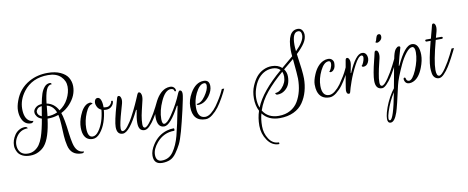

<svg xmlns="http://www.w3.org/2000/svg" viewBox="-101 -1019 4188 1719"><g transform="rotate(-10 1992.5 -159.0)"><path d="M389.6 -560Q400.8 -560 404 -550.4L405.6 -546.4Q371.2 -546.4 354.8 -505.2Q338.4 -464 329.6 -384Q397.6 -371.2 433.6 -304Q484.8 -336.8 513.2 -392Q541.6 -447.2 541.6 -500.8Q541.6 -554.4 501.2 -593.6Q460.8 -632.8 385.6 -632.8Q240.8 -632.8 161.6 -529.6Q106.4 -456.8 106.4 -374.4Q106.4 -292 148.8 -263.2Q166.4 -252 187.2 -252Q179.2 -233.6 162.4 -233.6Q102.4 -233.6 78.4 -296.8Q66.4 -327.2 66.4 -366Q66.4 -404.8 84 -452.8Q120.8 -557.6 216.8 -611.2Q290.4 -652.8 385.6 -652.8Q453.6 -652.8 500.8 -631.2Q548 -609.6 568.8 -576Q591.2 -538.4 591.2 -495.6Q591.2 -452.8 574.8 -413.6Q558.4 -374.4 524.4 -337.2Q490.4 -300 444.8 -277.6Q464.8 -225.6 480.8 -84Q486.4 -38.4 496 4.8Q516.8 96 584.8 96Q583.2 110.4 564 110.4Q466.4 110.4 445.6 17.6Q435.2 -26.4 432.4 -71.2Q429.6 -116 427.2 -173.2Q424.8 -230.4 416 -265.6Q372 -249.6 322.4 -249.6H315.2Q292.8 -76 239.2 -12Q217.6 14.4 182.8 32Q148 49.6 106 49.6Q64 49.6 35.6 35.2Q7.2 20.8 -5.6 -1.6Q-23.2 -34.4 -23.2 -61.6Q-23.2 -88.8 -15.2 -112.4Q-7.2 -136 8 -158.8Q23.2 -181.6 48 -196Q72.8 -210.4 101.6 -210.4Q117.6 -210.4 124 -199.2L125.6 -195.2Q56 -195.2 19.2 -136Q-1.6 -102.4 -1.6 -67.2Q-1.6 -51.2 2.4 -34.4Q20 28 90.4 28Q124 28 150.8 11.2Q177.6 -5.6 194.8 -30.4Q212 -55.2 226.4 -96Q248 -159.2 264.8 -258.4Q234.4 -268.8 221.6 -288.4Q208.8 -308 208.8 -318.4Q208.8 -328.8 208.8 -332.8Q212.8 -353.6 233.2 -370Q253.6 -386.4 286.4 -387.2Q296.8 -441.6 308 -476.4Q319.2 -511.2 340 -535.6Q360.8 -560 389.6 -560ZM321.6 -270.4Q366.4 -270.4 408.8 -289.6Q384.8 -352.8 328 -365.6L318.4 -270.4ZM283.2 -368.8Q254.4 -366.4 242.4 -351.6Q230.4 -336.8 230.4 -327.2Q230.4 -294.4 268 -279.2Q277.6 -340 283.2 -368.8Z M640.8 -105.6Q640.8 -21.6 685.6 -21.6Q716 -21.6 742.4 -59.2Q792.8 -129.6 804 -244.8Q776 -256.8 764.8 -284Q757.6 -300.8 757.6 -312.4Q757.6 -324 760.8 -332.8Q768 -354.4 787.2 -354.4Q806.4 -354.4 816.4 -330Q826.4 -305.6 826.4 -268Q826.4 -265.6 826.4 -262.4Q836 -259.2 854.8 -259.2Q873.6 -259.2 888 -274.4Q902.4 -289.6 902.4 -302.4Q902.4 -305.6 906.4 -306.8Q910.4 -308 914 -306.4Q917.6 -304.8 917.6 -301.6Q917.6 -278.4 898 -257.6Q878.4 -236.8 845.6 -236.8Q837.6 -236.8 824.8 -238.4Q820 -184 802 -130.8Q784 -77.6 752 -38.8Q720 0 683.2 0Q613.6 0 597.6 -74.4Q593.6 -96 593.6 -118.4Q593.6 -168.8 616.8 -226.4Q647.2 -301.6 692 -320Q715.2 -328 724 -322.4Q732.8 -316.8 735.2 -309.6Q698.4 -309.6 669.6 -240.8Q640.8 -172 640.8 -105.6Z M1160 -19.2Q1180.8 -19.2 1218.4 -74.4Q1256 -129.6 1283.2 -184.8L1310.4 -240H1332Q1327.2 -230.4 1319.6 -214Q1312 -197.6 1289.6 -155.6Q1267.2 -113.6 1246.8 -81.6Q1226.4 -49.6 1201.2 -23.6Q1176 2.4 1153.6 2.4Q1131.2 2.4 1116.8 -11.2Q1099.2 -28.8 1099.2 -72.8Q1099.2 -116.8 1114.4 -188.8H1108.8Q1016.8 0 956 0Q902.4 0 902.4 -69.6Q902.4 -120 945.6 -270.4Q955.2 -304.8 960 -322Q964.8 -339.2 975.2 -339.2Q989.6 -339.2 996 -318.4Q999.2 -309.6 999.2 -296.4Q999.2 -283.2 995.2 -267.6Q991.2 -252 978.4 -208Q944 -89.6 944 -48.8Q944 -22.4 960 -22.4Q980 -22.4 1007.2 -58.4Q1036 -96 1054.4 -131.2Q1072.8 -166.4 1084 -188.8Q1095.2 -211.2 1106.4 -235.6Q1117.6 -260 1124.4 -276Q1131.2 -292 1137.6 -306.8Q1144 -321.6 1144 -322.4Q1151.2 -339.2 1160 -339.2Q1174.4 -339.2 1180.8 -318.4Q1184 -308.8 1184 -295.2Q1184 -281.6 1180.8 -266.8Q1177.6 -252 1170.4 -223.2Q1163.2 -194.4 1159.2 -176Q1155.2 -157.6 1149.6 -131.2Q1141.6 -87.2 1141.6 -53.2Q1141.6 -19.2 1160 -19.2Z M1524.8 -292Q1544.8 -292 1544.8 -258.4Q1544.8 -234.4 1518.4 -119.6Q1492 -4.8 1471.2 70.4Q1450.4 145.6 1432 182Q1413.6 218.4 1387.6 255.2Q1361.6 292 1330.4 305.6Q1299.2 319.2 1258.4 319.2Q1182.4 319.2 1182.4 241.6Q1182.4 196 1216.8 143.2Q1266.4 65.6 1349.6 40.8Q1379.2 32 1411.2 32Q1416.8 32 1416.8 43.2Q1416.8 54.4 1411.2 54.4Q1316.8 54.4 1252.8 128.8Q1205.6 184.8 1205.6 236.8Q1205.6 288.8 1245.6 296.8L1258.4 297.6Q1324 297.6 1362.4 243.2Q1401.6 188 1424 104Q1446.4 19.2 1481.6 -161.6H1475.2Q1388.8 0.8 1332.8 0.8Q1269.6 0.8 1269.6 -94.4Q1269.6 -149.6 1298.4 -215.2Q1338.4 -304 1400 -331.2Q1421.6 -340 1443.6 -340Q1465.6 -340 1478.4 -327.2Q1491.2 -314.4 1491.2 -298.4Q1491.2 -291.2 1483.6 -291.6Q1476 -292 1476 -299.2Q1476 -306.4 1468.4 -312.4Q1460.8 -318.4 1446.4 -318.4Q1396 -318.4 1355.2 -228Q1316.8 -144 1316.8 -68.8Q1316.8 -22.4 1336.8 -22.4Q1363.2 -22.4 1405.6 -84.8Q1469.6 -179.2 1505.6 -269.6Q1515.2 -292 1524.8 -292Z M1640.8 -116.8Q1640.8 -20 1709.6 -20Q1735.2 -20 1763.6 -42.8Q1792 -65.6 1815.2 -97.6Q1866.4 -171.2 1887.2 -217.6L1897.6 -240H1919.2Q1905.6 -208 1879.2 -161.2Q1852.8 -114.4 1828.8 -82.4Q1804.8 -50.4 1772 -24.4Q1739.2 1.6 1709.6 1.6Q1591.2 1.6 1591.2 -131.2Q1591.2 -192.8 1627.2 -254.4Q1676.8 -340 1749.6 -340Q1800.8 -340 1800.8 -284Q1800.8 -242.4 1768.8 -197.6Q1724 -136.8 1664 -136Q1655.2 -136 1652.8 -144L1652 -147.2Q1693.6 -147.2 1731.6 -202Q1769.6 -256.8 1769.6 -293.6Q1769.6 -318.4 1750.4 -318.4Q1708 -318.4 1671.2 -244Q1640.8 -180.8 1640.8 -116.8Z M2192 9.6Q2165.6 -40 2165.6 -107.2Q2165.6 -169.6 2186.8 -218.8Q2208 -268 2233.2 -298Q2258.4 -328 2294.8 -346Q2331.2 -364 2372 -364Q2429.6 -364 2464 -331.2L2568.8 -419.2Q2565.6 -447.2 2565.6 -474.4Q2565.6 -652 2659.2 -652Q2683.2 -652 2696.8 -635.2Q2710.4 -618.4 2712 -592Q2712.8 -553.6 2687.6 -515.2Q2662.4 -476.8 2613.6 -431.2Q2638.4 -265.6 2638.4 -206Q2638.4 -146.4 2623.2 -90.8Q2608 -35.2 2576.8 10.4Q2545.6 56 2491.2 81.6Q2436.8 107.2 2364.8 107.2Q2261.6 107.2 2208.8 36.8Q2194.4 87.2 2194.4 151.6Q2194.4 216 2228.4 267.6Q2262.4 319.2 2316 319.2Q2320 319.2 2320.4 327.2Q2320.8 335.2 2316 335.2Q2252.8 335.2 2212 275.6Q2171.2 216 2171.2 143.2Q2171.2 70.4 2192 9.6ZM2477.6 -316Q2500 -285.6 2500 -247.6Q2500 -209.6 2488.4 -179.6Q2476.8 -149.6 2447.6 -126.8Q2418.4 -104 2380 -104Q2372 -104 2367.6 -108Q2363.2 -112 2361.6 -120.8Q2396 -120.8 2424.8 -152.8Q2466.4 -197.6 2466.4 -253.6Q2466.4 -276.8 2457.6 -298.4Q2368 -221.6 2306.4 -148Q2244.8 -74.4 2216 12Q2261.6 85.6 2359.2 85.6Q2419.2 85.6 2464.4 60.4Q2509.6 35.2 2535.2 -8Q2585.6 -92.8 2585.6 -213.6Q2585.6 -243.2 2571.2 -393.6ZM2445.6 -315.2Q2420 -342.4 2375.2 -342.4Q2330.4 -342.4 2294.4 -320.8Q2228 -280.8 2199.2 -186.4Q2186.4 -146.4 2186.4 -104Q2186.4 -56.8 2201.6 -16.8Q2256.8 -155.2 2445.6 -315.2ZM2606.4 -515.2Q2606.4 -493.6 2610.4 -457.6Q2689.6 -535.2 2689.6 -588.8Q2689.6 -630.4 2659.2 -630.4Q2606.4 -630.4 2606.4 -515.2Z M2771.2 -113.6Q2771.2 -20 2836 -20Q2861.6 -20 2890 -42.8Q2918.4 -65.6 2941.6 -97.6Q2992.8 -171.2 3013.6 -217.6L3024 -240H3045.6Q3032 -208 3005.6 -161.2Q2979.2 -114.4 2955.2 -82.4Q2931.2 -50.4 2898.4 -24.4Q2865.6 1.6 2836 1.6Q2752.8 1.6 2730.4 -74.4Q2723.2 -98.4 2723.2 -134.8Q2723.2 -171.2 2745.6 -224Q2778.4 -302.4 2835.2 -329.6Q2857.6 -340 2879.6 -340Q2901.6 -340 2914.4 -328Q2929.6 -313.6 2929.6 -294.8Q2929.6 -276 2925.6 -260Q2921.6 -244 2909.2 -231.6Q2896.8 -219.2 2881.6 -219.2Q2875.2 -219.2 2872 -228Q2878.4 -228 2889.2 -250.8Q2900 -273.6 2900 -296Q2900 -318.4 2880.8 -318.4Q2839.2 -318.4 2805.2 -248.8Q2771.2 -179.2 2771.2 -113.6Z M3012 0Q2989.6 0 2989.6 -34.4Q2989.6 -52.8 3034.4 -302.4Q3037.6 -319.2 3048.8 -319.2Q3063.2 -319.2 3070.4 -298.4Q3074.4 -287.2 3074.4 -274Q3074.4 -260.8 3071.2 -245.6L3058.4 -180H3062.4Q3131.2 -340 3188.8 -340Q3220.8 -340 3231.2 -308.8Q3235.2 -296.8 3235.2 -281.2Q3235.2 -265.6 3226.4 -247.2Q3211.2 -216 3180.8 -216Q3174.4 -216 3170.8 -219.2Q3167.2 -222.4 3166.4 -228Q3172.8 -228 3183.2 -251.6Q3193.6 -275.2 3195.2 -295.2Q3196.8 -315.2 3181.6 -318.4Q3153.6 -318.4 3115.2 -245.6Q3076.8 -172.8 3053.6 -106.4Q3030.4 -40 3026.4 -20Q3022.4 0 3012 0Z M3366.4 -479.2Q3384.8 -479.2 3384.8 -454.4Q3384.8 -429.6 3360.8 -414.4Q3348.8 -406.4 3340 -406.4Q3327.2 -406.4 3324.8 -414.4L3324 -416.8Q3331.2 -416.8 3334.4 -432.4Q3337.6 -448 3344.4 -463.6Q3351.2 -479.2 3366.4 -479.2ZM3315.2 -19.2Q3336 -19.2 3373.6 -74.4Q3411.2 -129.6 3438.4 -184.8L3465.6 -240H3487.2Q3482.4 -230.4 3474.8 -214Q3467.2 -197.6 3444.8 -155.6Q3422.4 -113.6 3402 -81.6Q3381.6 -49.6 3356.4 -23.6Q3331.2 2.4 3312.8 2.4Q3253.6 2.4 3253.6 -74.4Q3253.6 -132 3286.4 -261.6Q3289.6 -275.2 3291.6 -282.4Q3293.6 -289.6 3296 -301.2Q3298.4 -312.8 3300.8 -322.4Q3304.8 -339.2 3315.2 -339.2Q3329.6 -339.2 3336 -318.4Q3339.2 -308.8 3339.2 -295.2Q3339.2 -281.6 3336 -266.8Q3332.8 -252 3325.6 -223.2Q3318.4 -194.4 3314.4 -176Q3310.4 -157.6 3305.6 -131.2Q3296.8 -87.2 3296.8 -53.2Q3296.8 -19.2 3315.2 -19.2Z M3562.4 -21.6Q3592.8 -21.6 3628.8 -104Q3665.6 -191.2 3665.6 -263.2Q3665.6 -312.8 3640 -313.6Q3615.2 -313.6 3583.6 -273.6Q3552 -233.6 3526.4 -179.2Q3471.2 -60 3457.6 -0.8Q3415.2 191.2 3399.2 237.6Q3371.2 319.2 3335.2 319.2Q3307.2 319.2 3307.2 280.8Q3307.2 258.4 3316.8 221.6Q3341.6 132.8 3394.4 51.2L3416 21.6Q3423.2 -14.4 3435.2 -82.4Q3459.2 -219.2 3470 -263.6Q3480.8 -308 3495.6 -324.4Q3510.4 -340.8 3520.8 -340.8Q3540.8 -340.8 3535.2 -324.8Q3515.2 -259.2 3493.6 -169.6H3499.2Q3577.6 -340 3640.8 -340Q3692 -340 3704.8 -274.4Q3708.8 -253.6 3708.8 -232Q3708.8 -179.2 3684.8 -117.6Q3651.2 -29.6 3595.2 -6.4Q3578.4 0.8 3561.6 0.8Q3522.4 0.8 3516 -42.4Q3515.2 -49.6 3519.2 -53.6Q3523.2 -57.6 3528.8 -56Q3534.4 -54.4 3535.2 -48Q3539.2 -21.6 3562.4 -21.6ZM3332.8 297.6Q3364 297.6 3409.6 56Q3362.4 129.6 3333.6 219.2Q3320.8 259.2 3320.8 278.4Q3320.8 297.6 3332.8 297.6Z M3766.4 -349.6Q3766.4 -358.4 3777.6 -358.4H3819.2Q3823.2 -374.4 3829.6 -398.4L3840.8 -440Q3845.6 -458.4 3849.2 -473.6Q3852.8 -488.8 3863.2 -488.8Q3876.8 -488.8 3882.4 -468Q3884.8 -459.2 3884.8 -446.4Q3884.8 -433.6 3880 -413.6L3864.8 -358.4H3914.4Q3921.6 -358.4 3924.4 -353.6Q3927.2 -348.8 3924.4 -344.4Q3921.6 -340 3914.4 -340H3860Q3810.4 -153.6 3810.4 -76Q3810.4 -19.2 3836 -19.2Q3856.8 -19.2 3894.4 -74.4Q3932 -129.6 3959.2 -184.8L3986.4 -240H4008Q4003.2 -230.4 3995.6 -214Q3988 -197.6 3965.6 -155.6Q3943.2 -113.6 3922.8 -81.6Q3902.4 -49.6 3877.2 -23.6Q3852 2.4 3830.4 2.4Q3808.8 2.4 3793.2 -11.6Q3777.6 -25.6 3773.2 -51.6Q3768.8 -77.6 3768.8 -104.8Q3768.8 -168 3813.6 -340H3777.6Q3771.2 -340 3768.8 -343.6Q3766.4 -347.2 3766.4 -349.6Z"/></g></svg>

Font: Rouge Script
Style: Regular
Weight: 400
Designer: Sabrina Mariela Lopez
Foundry: Typesenses
Version: Version 1.003